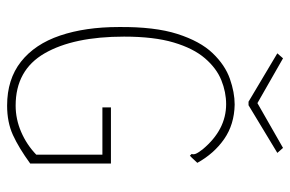

<svg xmlns="http://www.w3.org/2000/svg" viewBox="-158 -648 816 540"><g transform="rotate(90 250.0 -378.0)"><path d="M277 10Q203 10 153.5 -29Q104 -68 80 -139Q56 -210 56 -304Q55 -405 75.5 -469Q96 -533 129.5 -568Q163 -603 201.5 -616.5Q240 -630 274 -630Q330 -629 371 -600.5Q412 -572 438 -525L424 -510L418 -504L413 -509Q415 -514 412.5 -520.5Q410 -527 400 -540Q345 -606 273 -606Q239 -606 205.5 -592.5Q172 -579 144 -546.5Q116 -514 99.5 -458.5Q83 -403 83 -319Q83 -177 130 -95.5Q177 -14 277 -14Q315 -14 351 -29.5Q387 -45 415 -72V-258H282V-282H440V-55Q396 -23 360 -6.5Q324 10 277 10ZM396 -766 410 -750 276 -669H266L130 -750L144 -766L270 -694Z"/></g></svg>

Font: Inconsolata ExtraLight
Style: Regular
Weight: 200
Monospace: yes
Designer: Raph Levien, Cyreal, Brenton Simpson
Foundry: Raph Levien, Cyreal, Google
Version: Version 3.001; ttfautohint (v1.8.2.53-6de2)